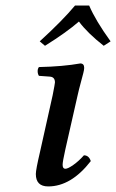

<svg xmlns="http://www.w3.org/2000/svg" viewBox="-20 -666 421 696"><path d="M261.2 -319.8 216.8 -124Q207 -80.1 207 -68.8Q207 -54.2 216.8 -54.2Q226.1 -54.2 245.8 -68.1Q265.6 -82 284.2 -103Q302.2 -103 309.1 -82Q237.8 9.8 154.8 9.8Q109.9 9.8 109.9 -35.2Q109.9 -50.8 125 -115.2L170.9 -320.8Q179.2 -363.3 179.2 -367.2Q179.2 -386.7 161.1 -388.2L121.1 -391.1Q116.7 -397.9 116.5 -407.2Q116.2 -416.5 121.1 -422.9Q208.5 -424.8 271 -436Q285.2 -436 285.2 -419.9Q285.2 -413.6 282 -401.1Q278.8 -388.7 272.5 -365.2Q266.1 -341.8 261.2 -319.8ZM252 -646H303.2Q326.2 -591.8 380.9 -516.1L356 -500Q296.9 -546.4 266.1 -587.9Q221.2 -548.8 143.1 -500L124 -516.1Q206.5 -591.3 252 -646Z"/></svg>

Font: Common Serif Medium
Style: Italic
Weight: 500
Italic angle: -12°
Designer: Philipp H. Poll, Khaled Hosny
Foundry: Stefan Peev, Context Ltd.
Version: Version 1.026